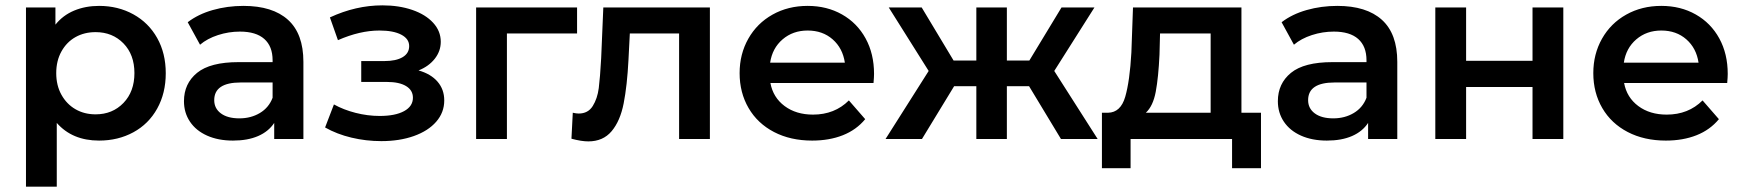

<svg xmlns="http://www.w3.org/2000/svg" viewBox="-20 -519 6521 717"><path d="M350 6Q250 6 192 -60V178H77V-491H187V-427Q215 -462 257 -479.5Q299 -497 350 -497Q421 -497 478 -465.5Q535 -434 567 -377Q599 -320 599 -245.5Q599 -171 567 -113.5Q535 -56 478 -25Q421 6 350 6ZM337 -399Q295 -399 262 -380.5Q229 -362 209.5 -327Q190 -292 190 -246Q190 -200 209.5 -165Q229 -130 262 -111Q295 -92 337 -92Q400 -92 441 -134.5Q482 -177 482 -246Q482 -315 441 -357Q400 -399 337 -399Z M1113 -288V0H1004V-60Q983 -28 944 -11Q905 6 850 6Q795 6 753.5 -12.5Q712 -31 689.5 -64.5Q667 -98 667 -141Q667 -207 716 -247Q765 -287 871 -287H998V-294Q998 -346 967 -373.5Q936 -401 876 -401Q834 -401 794 -388Q754 -375 727 -352L681 -436Q720 -466 774.5 -481.5Q829 -497 889 -497Q998 -497 1055.5 -445Q1113 -393 1113 -288ZM998 -154V-211H879Q780 -211 780 -145Q780 -114 805 -95.5Q830 -77 874 -77Q917 -77 950.5 -97Q984 -117 998 -154Z M1639 -144Q1639 -99 1609 -64.5Q1579 -30 1525.5 -11Q1472 8 1404 8Q1347 8 1292.5 -5Q1238 -18 1194 -43L1227 -129Q1263 -109 1308 -97.5Q1353 -86 1398 -86Q1456 -86 1489 -104Q1522 -122 1522 -154Q1522 -182 1496.5 -197.5Q1471 -213 1425 -213H1329V-291H1416Q1459 -291 1483.5 -305.5Q1508 -320 1508 -347Q1508 -374 1478.5 -389.5Q1449 -405 1397 -405Q1324 -405 1242 -369L1212 -454Q1309 -499 1408 -499Q1470 -499 1519.5 -482Q1569 -465 1597.5 -434Q1626 -403 1626 -363Q1626 -328 1603.5 -299.5Q1581 -271 1543 -256Q1589 -243 1614 -214Q1639 -185 1639 -144Z M2135 -394H1873V0H1758V-491H2135Z M2631 -491V0H2516V-394H2332L2327 -296Q2322 -199 2309 -133Q2296 -67 2264 -29Q2232 9 2177 9Q2151 9 2114 -1L2119 -98Q2132 -95 2141 -95Q2176 -95 2193.5 -123Q2211 -151 2216 -190Q2221 -229 2225 -302L2233 -491Z M3242 -209H2857Q2867 -155 2910 -123Q2953 -91 3016 -91Q3097 -91 3150 -144L3211 -74Q3178 -34 3127.5 -14Q3077 6 3013 6Q2932 6 2870.5 -26Q2809 -58 2775.5 -115.5Q2742 -173 2742 -246Q2742 -317 2774.5 -374.5Q2807 -432 2865 -464.5Q2923 -497 2996 -497Q3068 -497 3124.5 -465Q3181 -433 3212.5 -375.5Q3244 -318 3244 -243Q3244 -231 3242 -209ZM2856 -285H3135Q3127 -339 3089.5 -372Q3052 -405 2996 -405Q2941 -405 2902.5 -372Q2864 -339 2856 -285Z M3823 -197H3740V0H3626V-197H3543L3423 0H3287L3448 -254L3299 -491H3422L3541 -293H3626V-491H3740V-293H3824L3944 -491H4067L3917 -254L4079 0H3942Z M4689 -98V109H4581V0H4202V109H4095V-98H4118Q4165 -99 4182 -157.5Q4199 -216 4205 -323L4211 -491H4616V-98ZM4259 -98H4501V-394H4312L4310 -315Q4306 -230 4296 -176.5Q4286 -123 4259 -98Z M5198 -288V0H5089V-60Q5068 -28 5029 -11Q4990 6 4935 6Q4880 6 4838.5 -12.5Q4797 -31 4774.5 -64.5Q4752 -98 4752 -141Q4752 -207 4801 -247Q4850 -287 4956 -287H5083V-294Q5083 -346 5052 -373.5Q5021 -401 4961 -401Q4919 -401 4879 -388Q4839 -375 4812 -352L4766 -436Q4805 -466 4859.5 -481.5Q4914 -497 4974 -497Q5083 -497 5140.5 -445Q5198 -393 5198 -288ZM5083 -154V-211H4964Q4865 -211 4865 -145Q4865 -114 4890 -95.5Q4915 -77 4959 -77Q5002 -77 5035.5 -97Q5069 -117 5083 -154Z M5340 -491H5455V-292H5703V-491H5818V0H5703V-194H5455V0H5340Z M6430 -209H6045Q6055 -155 6098 -123Q6141 -91 6204 -91Q6285 -91 6338 -144L6399 -74Q6366 -34 6315.5 -14Q6265 6 6201 6Q6120 6 6058.5 -26Q5997 -58 5963.5 -115.5Q5930 -173 5930 -246Q5930 -317 5962.5 -374.5Q5995 -432 6053 -464.5Q6111 -497 6184 -497Q6256 -497 6312.5 -465Q6369 -433 6400.5 -375.5Q6432 -318 6432 -243Q6432 -231 6430 -209ZM6044 -285H6323Q6315 -339 6277.5 -372Q6240 -405 6184 -405Q6129 -405 6090.5 -372Q6052 -339 6044 -285Z"/></svg>

Font: Montserrat Ace
Style: Bold
Weight: 600
Designer: Julieta Ulanovsky
Foundry: Julieta Ulanovsky
Version: Version 1